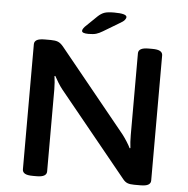

<svg xmlns="http://www.w3.org/2000/svg" viewBox="-58 -928 966 987"><g transform="rotate(5 425.0 -434.5)"><path d="M148 2Q119 2 106.5 -5.5Q94 -13 94 -27V-673Q94 -687 106.5 -694.5Q119 -702 148 -702H179Q202 -702 216 -696.5Q230 -691 244 -674L588 -251Q601 -234 613 -215Q625 -196 631 -183L635 -184Q633 -198 632 -215.5Q631 -233 631 -252V-673Q631 -687 643.5 -694.5Q656 -702 684 -702H703Q731 -702 743.5 -694.5Q756 -687 756 -673V-27Q756 -13 743.5 -5.5Q731 2 703 2H671Q649 2 636 -3Q623 -8 612 -22L260 -454Q248 -469 236.5 -488Q225 -507 218 -520L214 -519Q216 -504 217.5 -486.5Q219 -469 219 -451V-27Q219 -13 206.5 -5.5Q194 2 166 2ZM369 -750Q335 -750 335 -763Q335 -767 337.5 -772Q340 -777 347 -785L408 -844Q424 -859 440.5 -865Q457 -871 491 -871Q556 -871 556 -853Q556 -846 549 -837.5Q542 -829 522 -818L442 -770Q424 -759 409 -754.5Q394 -750 369 -750Z"/></g></svg>

Font: Asap Expanded SemiBold
Style: Regular
Weight: 600
Width: 7
Designer: Pablo Cosgaya
Foundry: Omnibus-Type
Version: Version 3.001; ttfautohint (v1.8.4.7-5d5b)